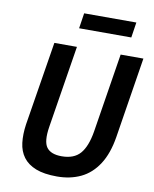

<svg xmlns="http://www.w3.org/2000/svg" viewBox="-97 -965 842 1047"><g transform="rotate(10 324.5 -441.0)"><path d="M291 10Q219 10 173.5 -8Q128 -26 103.5 -59Q79 -92 73.5 -138Q68 -184 76 -240L151 -705H276L203 -249Q190 -167 213.5 -135Q237 -103 297 -103Q365 -103 399.5 -142.5Q434 -182 448 -266L518 -705H644L573 -259Q558 -165 519 -105Q480 -45 422 -17.5Q364 10 291 10ZM270 -807 283 -892H572L559 -807Z"/></g></svg>

Font: Nunito Sans 7pt Condensed
Style: Bold Italic
Weight: 700
Width: 3
Italic angle: -9°
Designer: Vernon Adams
Foundry: Vernon Adams
Version: Version 3.101;gftools[0.9.27]